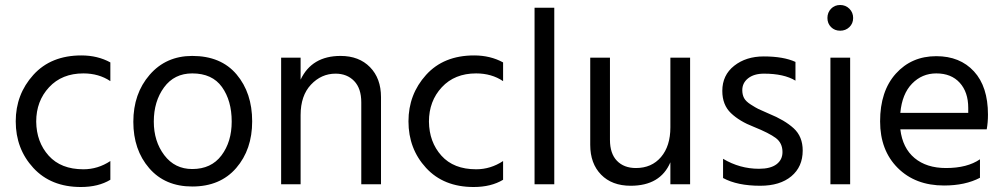

<svg xmlns="http://www.w3.org/2000/svg" viewBox="-20 -738 4024 769"><path d="M422 -18Q374 11 304 11Q184 11 113.5 -65.5Q43 -142 43 -252Q43 -360 113.5 -438Q184 -516 306 -516Q371 -516 422 -488V-413Q376 -444 314 -444Q228 -444 176.5 -388.5Q125 -333 125 -251Q126 -169 175 -114.5Q224 -60 314 -60Q372 -60 422 -93Z M990 -252Q990 -139 926 -65Q862 9 750 9Q641 9 577.5 -64.5Q514 -138 514 -250Q514 -363 579.5 -438.5Q645 -514 750 -514Q865 -514 927.5 -440Q990 -366 990 -252ZM596 -251Q596 -172 638 -116.5Q680 -61 750 -61Q826 -61 867 -115.5Q908 -170 908 -251Q908 -335 869 -389.5Q830 -444 750 -444Q678 -444 637 -388Q596 -332 596 -251Z M1506 0H1427V-328Q1427 -384 1398.5 -413.5Q1370 -443 1324 -443Q1267 -443 1225.5 -399Q1184 -355 1184 -277V0H1106V-507H1184V-419Q1229 -514 1344 -514Q1418 -514 1462 -469Q1506 -424 1506 -349Z M1995 -18Q1947 11 1877 11Q1757 11 1686.5 -65.5Q1616 -142 1616 -252Q1616 -360 1686.5 -438Q1757 -516 1879 -516Q1944 -516 1995 -488V-413Q1949 -444 1887 -444Q1801 -444 1749.5 -388.5Q1698 -333 1698 -251Q1699 -169 1748 -114.5Q1797 -60 1887 -60Q1945 -60 1995 -93Z M2200 0H2121V-707H2200Z M2744 0H2665V-88Q2625 6 2506 6Q2431 6 2387.5 -38.5Q2344 -83 2344 -158V-507H2423V-178Q2423 -123 2451 -94Q2479 -65 2527 -65Q2590 -65 2627.5 -109Q2665 -153 2665 -228V-507H2744Z M3195 -135Q3195 -70 3149.5 -32Q3104 6 3025 6Q2933 6 2876 -25V-102Q2943 -62 3020 -62Q3066 -62 3090 -80Q3114 -98 3114 -129Q3114 -165 3087.5 -185Q3061 -205 2999 -230Q2942 -252 2907.5 -285Q2873 -318 2873 -374Q2873 -437 2920.5 -474.5Q2968 -512 3039 -512Q3118 -512 3166 -490V-415Q3120 -443 3040 -443Q3000 -443 2976.5 -424.5Q2953 -406 2953 -377Q2953 -359 2960 -345.5Q2967 -332 2987.5 -319Q3008 -306 3017.5 -301.5Q3027 -297 3059 -283Q3123 -257 3159 -224Q3195 -191 3195 -135Z M3385 0H3306V-507H3385ZM3382 -703Q3397 -688 3397 -666Q3397 -644 3382 -629.5Q3367 -615 3345 -615Q3323 -615 3308.5 -629.5Q3294 -644 3294 -666Q3294 -688 3308.5 -703Q3323 -718 3345 -718Q3367 -718 3382 -703Z M3905 -26Q3846 5 3761 5Q3646 5 3575.5 -65.5Q3505 -136 3505 -252Q3505 -373 3568 -443Q3631 -513 3730 -513Q3825 -513 3881 -452Q3937 -391 3937 -279Q3937 -247 3932 -220H3586Q3595 -145 3643 -105Q3691 -65 3769 -65Q3854 -65 3905 -100ZM3730 -444Q3673 -444 3633 -403Q3593 -362 3586 -286H3858V-306Q3858 -369 3824 -406.5Q3790 -444 3730 -444Z"/></svg>

Font: Hind Guntur
Style: Regular
Weight: 400
Version: Version 1.000;PS 1.0;hotconv 1.0.86;makeotf.lib2.5.63406; tt